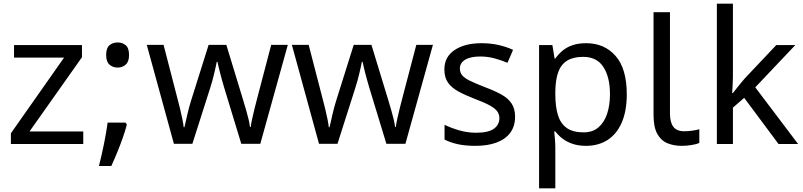

<svg xmlns="http://www.w3.org/2000/svg" viewBox="-20 -780 4352 1040"><path d="M431 0H39V-58L327 -468H56V-536H424V-470L140 -68H431Z M660 -116 667 -105Q658 -70 644.5 -32Q631 6 615.5 44Q600 82 583 119H516Q531 60 543.5 -2Q556 -64 563 -116ZM617 -414Q591 -414 573 -430Q555 -446 555 -482Q555 -520 573 -535Q591 -550 617 -550Q643 -550 661 -535Q679 -520 679 -482Q679 -446 661 -430Q643 -414 617 -414Z M1195 -303Q1189 -324 1183 -344.5Q1177 -365 1172.5 -383.5Q1168 -402 1164 -418Q1160 -434 1158 -445H1154Q1152 -434 1148.5 -418Q1145 -402 1140.5 -383Q1136 -364 1130.5 -343.5Q1125 -323 1118 -302L1022 -1H922L775 -537H866L940 -251Q948 -222 955 -192.5Q962 -163 967.5 -136.5Q973 -110 975 -91H979Q982 -103 986 -121Q990 -139 994.5 -159Q999 -179 1004.5 -199Q1010 -219 1015 -235L1110 -537H1206L1298 -235Q1305 -212 1312.5 -186Q1320 -160 1326 -135.5Q1332 -111 1334 -92H1338Q1340 -109 1345.5 -134.5Q1351 -160 1358.5 -190.5Q1366 -221 1374 -251L1449 -537H1539L1390 -1H1287Z M1981 -303Q1975 -324 1969 -344.5Q1963 -365 1958.5 -383.5Q1954 -402 1950 -418Q1946 -434 1944 -445H1940Q1938 -434 1934.5 -418Q1931 -402 1926.5 -383Q1922 -364 1916.5 -343.5Q1911 -323 1904 -302L1808 -1H1708L1561 -537H1652L1726 -251Q1734 -222 1741 -192.5Q1748 -163 1753.5 -136.5Q1759 -110 1761 -91H1765Q1768 -103 1772 -121Q1776 -139 1780.5 -159Q1785 -179 1790.5 -199Q1796 -219 1801 -235L1896 -537H1992L2084 -235Q2091 -212 2098.5 -186Q2106 -160 2112 -135.5Q2118 -111 2120 -92H2124Q2126 -109 2131.5 -134.5Q2137 -160 2144.5 -190.5Q2152 -221 2160 -251L2235 -537H2325L2176 -1H2073Z M2770 -148Q2770 -96 2744 -61Q2718 -26 2670 -8Q2622 10 2556 10Q2500 10 2459.5 1Q2419 -8 2388 -24V-104Q2420 -88 2465.5 -74.5Q2511 -61 2558 -61Q2625 -61 2655 -82.5Q2685 -104 2685 -140Q2685 -160 2674 -176Q2663 -192 2634.5 -208Q2606 -224 2553 -244Q2501 -264 2464 -284Q2427 -304 2407 -332Q2387 -360 2387 -404Q2387 -472 2442.5 -509Q2498 -546 2588 -546Q2637 -546 2679.5 -536.5Q2722 -527 2759 -510L2729 -440Q2695 -454 2658 -464Q2621 -474 2582 -474Q2528 -474 2499.5 -456.5Q2471 -439 2471 -409Q2471 -387 2484 -371.5Q2497 -356 2527.5 -341.5Q2558 -327 2609 -307Q2660 -288 2696 -268Q2732 -248 2751 -219.5Q2770 -191 2770 -148Z M3155 -546Q3254 -546 3314.5 -477Q3375 -408 3375 -269Q3375 -178 3347.5 -115.5Q3320 -53 3270.5 -21.5Q3221 10 3154 10Q3113 10 3081 -1Q3049 -12 3026.5 -29.5Q3004 -47 2988 -68H2982Q2984 -51 2986 -25Q2988 1 2988 20V240H2900V-536H2972L2984 -463H2988Q3004 -486 3026.5 -505Q3049 -524 3080.5 -535Q3112 -546 3155 -546ZM3139 -472Q3085 -472 3052 -451.5Q3019 -431 3004 -390Q2989 -349 2988 -286V-269Q2988 -203 3002 -157Q3016 -111 3049.5 -87Q3083 -63 3141 -63Q3190 -63 3221.5 -90Q3253 -117 3268.5 -163.5Q3284 -210 3284 -270Q3284 -362 3248.5 -417Q3213 -472 3139 -472Z M3673 10Q3629 10 3594.5 -4.5Q3560 -19 3540 -55.5Q3520 -92 3520 -157V-714H3609V-165Q3609 -117 3627.5 -93Q3646 -69 3686 -69Q3708 -69 3731.5 -72.5Q3755 -76 3768 -80V-6Q3754 1 3726.5 5.5Q3699 10 3673 10Z M3950 -363Q3950 -347 3948.5 -321Q3947 -295 3946 -276H3950Q3956 -284 3968 -299Q3980 -314 3992.5 -329.5Q4005 -345 4014 -355L4185 -536H4288L4071 -307L4303 0H4197L4011 -250L3950 -197V0H3863V-760H3950Z"/></svg>

Font: hexukorean05
Style: Book
Weight: 400
Designer: Jelle Bosma - Monotype Design Team
Foundry: Monotype Imaging Inc.
Version: Version 2.003